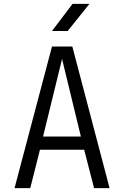

<svg xmlns="http://www.w3.org/2000/svg" viewBox="-20 -970 640 990"><path d="M55 0 248 -730H353L545 0H465L414 -198H186L136 0ZM202 -266H397L300 -666ZM248 -810 354 -950H441L329 -810Z"/></svg>

Font: Tiny Light
Style: Regular
Weight: 300
Monospace: yes
Designer: Philipp Nurullin, Konstantin Bulenkov
Foundry: JetBrains
Version: Version 2.251; ttfautohint (v1.8.4.7-5d5b)